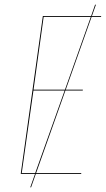

<svg xmlns="http://www.w3.org/2000/svg" viewBox="-20 -749 456 827"><path d="M415 -676.3H374.5L263.2 -362.8H336.9L336.4 -358.9H261.7L135.7 -3.9H330.1L329.6 0H134.3L113.8 58.1L110.4 57.6L130.9 0H69.3L164.6 -680.2H372.6L389.6 -729L393.1 -728.5L376 -680.2H416ZM259.8 -362.8 371.1 -676.3H168L124.5 -362.8ZM131.8 -3.9 258.3 -358.9H124L73.7 -3.9Z"/></svg>

Font: Fira Sans Compressed Four
Style: Italic
Weight: 100
Width: 3
Italic angle: -8°
Designer: Carrois Corporate & Edenspiekermann AG
Foundry: Carrois Corporate GbR & Edenspiekermann AG
Version: Version 4.203;PS 004.203;hotconv 1.0.88;makeotf.lib2.5.64775